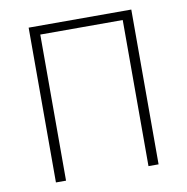

<svg xmlns="http://www.w3.org/2000/svg" viewBox="-76 -732 784 805"><g transform="rotate(-10 316.5 -329.5)"><path d="M98 0H141V-622H492V0H535V-659H98Z"/></g></svg>

Font: Source Sans Pro Light
Style: Regular
Weight: 300
Designer: Paul D. Hunt
Foundry: Adobe Systems Incorporated
Version: Version 3.006;hotconv 1.0.111;makeotfexe 2.5.65597